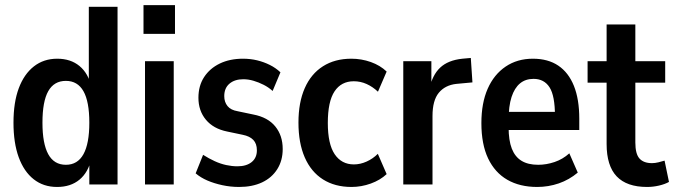

<svg xmlns="http://www.w3.org/2000/svg" viewBox="-20 -732 2678 762"><path d="M206.5 10Q152.5 10 113.8 -20.5Q75 -51 54.2 -108Q33.5 -165 33.5 -245Q33.5 -325.5 54.5 -381.8Q75.5 -438 114.5 -468.5Q153.5 -499 207 -499Q260.5 -499 295.5 -470Q330.5 -441 342.5 -387.5H332.5V-705H446.5V0H334.5V-102.5H342.5Q330.5 -48 295.5 -19Q260.5 10 206.5 10ZM241.5 -78Q288 -78 311.2 -120Q334.5 -162 334.5 -245Q334.5 -329 311.2 -370Q288 -411 241.5 -411Q194.5 -411 171.5 -370.2Q148.5 -329.5 148.5 -245Q148.5 -162 171.5 -120Q194.5 -78 241.5 -78Z M549.5 -597.5V-711.5H674.5V-597.5ZM555.5 0V-489H669.5V0Z M929 10Q895 10 862.5 3Q830 -4 803.2 -15.5Q776.5 -27 756.5 -44L786 -117.5Q809 -103 831.8 -92.5Q854.5 -82 877.5 -77Q900.5 -72 922.5 -72Q958 -72 978.8 -88.8Q999.5 -105.5 999.5 -135.5Q999.5 -162 985.2 -176.8Q971 -191.5 943.5 -197L881.5 -210Q827 -221 797.2 -256.8Q767.5 -292.5 767.5 -344Q767.5 -391.5 790 -426Q812.5 -460.5 852.2 -479.8Q892 -499 944.5 -499Q974 -499 1000.8 -492.5Q1027.5 -486 1051 -474.2Q1074.5 -462.5 1093 -445L1062 -371Q1046 -385.5 1026.2 -395.5Q1006.5 -405.5 986 -411.5Q965.5 -417.5 945.5 -417.5Q911.5 -417.5 890.8 -400Q870 -382.5 870 -350.5Q870 -327 883 -311Q896 -295 923.5 -290.5L985.5 -277.5Q1043 -266.5 1072.5 -230.2Q1102 -194 1102 -140.5Q1102 -95 1080.5 -60.8Q1059 -26.5 1020.2 -8.2Q981.5 10 929 10Z M1375 10Q1309 10 1261.8 -20Q1214.5 -50 1189.5 -107.2Q1164.5 -164.5 1164.5 -245.5Q1164.5 -325.5 1189.5 -382.2Q1214.5 -439 1261.8 -469Q1309 -499 1374.5 -499Q1414.5 -499 1451.8 -485.8Q1489 -472.5 1514.5 -448L1480 -368Q1459.5 -387.5 1435.2 -398.5Q1411 -409.5 1384 -409.5Q1334.5 -409.5 1307.8 -369.5Q1281 -329.5 1281 -244Q1281 -160.5 1308.2 -120Q1335.5 -79.5 1384.5 -79.5Q1410 -79.5 1435 -90.8Q1460 -102 1479.5 -121.5L1514.5 -41Q1489 -17 1451.5 -3.5Q1414 10 1375 10Z M1580.5 0V-489H1692V-378H1684Q1695.5 -434 1726.8 -463.5Q1758 -493 1815 -499L1848.5 -502L1855 -405L1790.5 -399Q1746.5 -394 1721.5 -363.8Q1696.5 -333.5 1696.5 -271.5V0Z M2112 10Q2043 10 1993.5 -18.5Q1944 -47 1917.2 -103.2Q1890.5 -159.5 1890.5 -243.5Q1890.5 -323 1915.5 -379.8Q1940.5 -436.5 1986.8 -467.8Q2033 -499 2095 -499Q2155 -499 2195.8 -471.5Q2236.5 -444 2257.8 -391Q2279 -338 2279 -261V-216H1984V-288H2197L2182.5 -271.5Q2182.5 -352 2161 -385.5Q2139.5 -419 2097.5 -419Q2065.5 -419 2043.8 -401Q2022 -383 2010.2 -347Q1998.5 -311 1998.5 -254.5V-227.5Q1998.5 -175 2011.2 -142.2Q2024 -109.5 2049.8 -93.8Q2075.5 -78 2116 -78Q2148.5 -78 2181 -89Q2213.5 -100 2239.5 -123.5L2273 -47Q2239 -18.5 2197.8 -4.2Q2156.5 10 2112 10Z M2548 10Q2467.5 10 2427.5 -32Q2387.5 -74 2387.5 -160.5V-404H2312V-489H2387.5V-635H2501.5V-489H2620V-404H2501.5V-166.5Q2501.5 -121 2518 -102.8Q2534.5 -84.5 2567.5 -84.5Q2579.5 -84.5 2593 -87.8Q2606.5 -91 2617.5 -94.5L2635 -10Q2619 -1 2595.5 4.5Q2572 10 2548 10Z"/></svg>

Font: Nunito Sans 12pt ExtraLight Condensed
Style: Regular
Weight: 200
Width: 3
Version: Version 3.101;gftools[0.9.27]